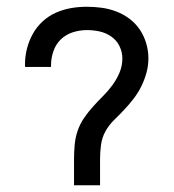

<svg xmlns="http://www.w3.org/2000/svg" viewBox="-20 -548 515 568"><path d="M199 0V-78Q199 -99 201 -120.5Q203 -142 210 -162Q217 -182 229 -199.5Q241 -217 255.5 -233Q270 -249 285 -264Q300 -279 312.5 -296Q325 -313 333.5 -333Q342 -353 342 -375Q342 -394 333.5 -411.5Q325 -429 309 -440Q293 -451 274.5 -455Q256 -459 237 -459Q216 -459 195.5 -452.5Q175 -446 160 -431.5Q145 -417 138 -396.5Q131 -376 131 -356V-350H54V-359Q54 -382 60 -405Q66 -428 77.5 -448.5Q89 -469 106.5 -485Q124 -501 145.5 -510.5Q167 -520 190 -524Q213 -528 237 -528Q259 -528 281 -525Q303 -522 324 -514Q345 -506 363 -492.5Q381 -479 393.5 -460.5Q406 -442 412.5 -420Q419 -398 419 -376Q419 -354 413.5 -333.5Q408 -313 398.5 -293.5Q389 -274 376 -257Q363 -240 348.5 -224.5Q334 -209 318.5 -194Q303 -179 292.5 -160.5Q282 -142 279 -120.5Q276 -99 276 -78V0Z"/></svg>

Font: Iosevka QP
Style: Regular
Weight: 400
Designer: Belleve Invis
Foundry: Belleve Invis
Version: Version 20.0.0; ttfautohint (v1.8.4)